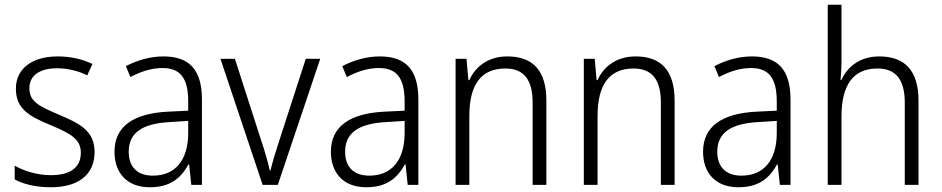

<svg xmlns="http://www.w3.org/2000/svg" viewBox="-20 -780 3972 810"><path d="M379 -139C379 -229 314 -260 229 -296C146 -332 104 -350 104 -408C104 -462 148 -492 221 -492C266 -492 313 -480 348 -462L370 -510C329 -530 279 -542 223 -542C115 -542 47 -490 47 -406C47 -317 108 -288 196 -251C280 -216 321 -192 321 -136C321 -77 282 -41 194 -41C138 -41 83 -58 42 -81V-23C77 -4 129 10 194 10C312 10 379 -44 379 -139Z M669 -542C612 -542 557 -525 511 -501L530 -455C576 -479 620 -493 665 -493C738 -493 774 -454 774 -352V-313L690 -309C542 -302 463 -246 463 -140C463 -49 517 10 612 10C699 10 743 -29 775 -86H778L787 0H832V-359C832 -485 780 -542 669 -542ZM697 -265 774 -270V-216C773 -105 720 -39 625 -39C562 -39 523 -73 523 -140C523 -219 579 -259 697 -265Z M1088 0H1152L1331 -532H1270L1156 -180C1142 -138 1129 -94 1121 -61H1118C1110 -98 1097 -143 1083 -184L971 -532H910Z M1582 -542C1525 -542 1470 -525 1424 -501L1443 -455C1489 -479 1533 -493 1578 -493C1651 -493 1687 -454 1687 -352V-313L1603 -309C1455 -302 1376 -246 1376 -140C1376 -49 1430 10 1525 10C1612 10 1656 -29 1688 -86H1691L1700 0H1745V-359C1745 -485 1693 -542 1582 -542ZM1610 -265 1687 -270V-216C1686 -105 1633 -39 1538 -39C1475 -39 1436 -73 1436 -140C1436 -219 1492 -259 1610 -265Z M2120 -542C2040 -542 1985 -499 1960 -442H1956L1948 -532H1902V0H1960V-291C1960 -425 2011 -491 2112 -491C2188 -491 2227 -446 2227 -348V0H2285V-355C2285 -484 2227 -542 2120 -542Z M2661 -542C2581 -542 2526 -499 2501 -442H2497L2489 -532H2443V0H2501V-291C2501 -425 2552 -491 2653 -491C2729 -491 2768 -446 2768 -348V0H2826V-355C2826 -484 2768 -542 2661 -542Z M3152 -542C3095 -542 3040 -525 2994 -501L3013 -455C3059 -479 3103 -493 3148 -493C3221 -493 3257 -454 3257 -352V-313L3173 -309C3025 -302 2946 -246 2946 -140C2946 -49 3000 10 3095 10C3182 10 3226 -29 3258 -86H3261L3270 0H3315V-359C3315 -485 3263 -542 3152 -542ZM3180 -265 3257 -270V-216C3256 -105 3203 -39 3108 -39C3045 -39 3006 -73 3006 -140C3006 -219 3062 -259 3180 -265Z M3530 -519V-760H3472V0H3530V-288C3530 -424 3581 -491 3682 -491C3757 -491 3797 -447 3797 -347V0H3855V-354C3855 -482 3798 -542 3689 -542C3609 -542 3555 -499 3530 -443H3526C3528 -467 3530 -491 3530 -519Z"/></svg>

Font: Noto Sans Bengali SemiCondensed Light
Style: Regular
Weight: 300
Width: 4
Designer: Joana Ranito - Universal Thirst; Jelle Bosma - Monotype Design Team
Foundry: Universal Thirst ehf.
Version: Version 3.000